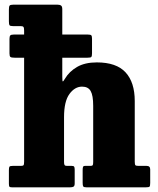

<svg xmlns="http://www.w3.org/2000/svg" viewBox="-20 -800 674 820"><path d="M40 -652.5H83V-669.5Q83 -681 80.2 -684.8Q77.5 -688.5 68 -688.5H35Q23.5 -688.5 20.8 -692.2Q18 -696 18 -709V-759Q18 -772 21 -776Q24 -780 36 -780H226Q235.5 -780 240.8 -776.2Q246 -772.5 246 -760.5V-652.5H354Q367 -652.5 370 -649Q373 -645.5 373 -634.5V-573Q373 -561 370.5 -557.2Q368 -553.5 353 -553.5H246V-473Q246 -452.5 248.2 -452.2Q250.5 -452 257.5 -464Q275.5 -494.5 309 -514Q342.5 -533.5 393.5 -533.5Q477 -533.5 516.2 -491Q555.5 -448.5 555.5 -368.5V-109.5Q555.5 -97 558.5 -94.2Q561.5 -91.5 572.5 -91.5H606.5Q621.5 -91.5 621.5 -76.5V-19Q621.5 -5.5 618.5 -2.8Q615.5 0 603 0H349Q338 0 335.5 -3.8Q333 -7.5 333 -19V-73.5Q333 -82 334.5 -86.8Q336 -91.5 343 -91.5H366Q373.5 -91.5 375.8 -94.2Q378 -97 378 -108V-348Q378 -392.5 367.2 -411.2Q356.5 -430 330.5 -430Q299.5 -430 276.5 -398.5Q253.5 -367 253.5 -299.5V-108Q253.5 -98 256 -94.8Q258.5 -91.5 266.5 -91.5H286.5Q294 -91.5 296.5 -88.5Q299 -85.5 299 -75V-17Q299 -6 294.2 -3Q289.5 0 279.5 0H31Q22 0 20 -3Q18 -6 18 -16V-74Q18 -85 20.5 -88.2Q23 -91.5 34 -91.5H68.5Q77.5 -91.5 80.2 -94.2Q83 -97 83 -109.5V-553.5H43.5Q28.5 -553.5 24.5 -556.8Q20.5 -560 20.5 -572V-633.5Q20.5 -644.5 23.8 -648.5Q27 -652.5 40 -652.5Z"/></svg>

Font: Besley* Narrow Heavy
Style: Regular
Weight: 800
Width: 4
Designer: Owen Earl
Foundry: indestructible type*
Version: Version 3.000; ttfautohint (v1.8.3)